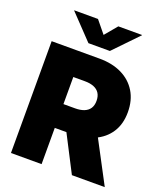

<svg xmlns="http://www.w3.org/2000/svg" viewBox="-168 -1063 1004 1174"><g transform="rotate(20 333.5 -476.0)"><path d="M44.4 0V-727.5H356.4Q439.5 -727.5 501 -697.5Q562.5 -667.5 596.7 -611.6Q630.9 -555.7 630.9 -478Q630.9 -400.9 595.7 -346.7Q560.5 -292.5 497.1 -264.2Q433.6 -235.8 348.1 -235.8H165.5V-390.6H319.8Q353.5 -390.6 377.7 -400.1Q401.9 -409.7 414.6 -429.2Q427.2 -448.7 427.2 -478Q427.2 -507.8 414.6 -527.6Q401.9 -547.4 377.7 -557.1Q353.5 -566.9 319.8 -566.9H243.7V0ZM440.9 0 269.5 -332.5H479L654.8 0ZM264.2 -952.1 329.6 -872.1 396.5 -952.1H550.8V-950.2L399.4 -793H259.8L109.9 -950.2V-952.1Z"/></g></svg>

Font: Inter 20pt Black
Style: Regular
Weight: 900
Version: Version 4.001;git-66647c0bb